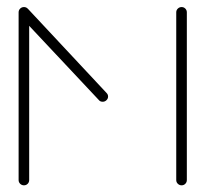

<svg xmlns="http://www.w3.org/2000/svg" viewBox="-20 -539 597 558"><path d="M49.6 -518.5Q55.9 -518.5 60.4 -514.1Q64.8 -509.6 64.8 -503.3V-15.6Q64.8 -9.3 60.4 -4.8Q55.9 -0.4 49.6 -0.4Q43.3 -0.4 38.7 -4.8Q34.1 -9.3 34.1 -15.6V-503.3Q34.1 -509.6 38.7 -514.1Q43.3 -518.5 49.6 -518.5ZM294.1 -258.5Q294.1 -252.2 289.4 -247.8Q284.8 -243.3 278.5 -243.3Q271.1 -243.3 267.4 -248.1L39.3 -491.1Q34.8 -496.3 34.8 -502.2Q34.8 -508.1 39.4 -512.8Q44.1 -517.4 50.4 -517.4Q57 -517.4 61.9 -512.6L289.6 -268.9Q294.1 -264.4 294.1 -258.5ZM507.8 -518.5Q514.1 -518.5 518.5 -514.1Q523 -509.6 523 -503.3V-15.6Q523 -9.3 518.5 -4.8Q514.1 -0.4 507.8 -0.4Q501.5 -0.4 496.9 -4.8Q492.2 -9.3 492.2 -15.6V-503.3Q492.2 -509.6 496.9 -514.1Q501.5 -518.5 507.8 -518.5Z"/></svg>

Font: 26F Galaxy Hebrew Ultra Light
Style: Regular
Weight: 200
Designer: C₂₉H₂₅N₃O₅
Version: Version 1.000